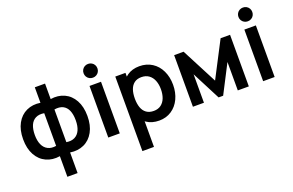

<svg xmlns="http://www.w3.org/2000/svg" viewBox="-115 -1199 2883 1888"><g transform="rotate(-20 1327.0 -254.5)"><path d="M40 -269.8Q40 -367.1 77.2 -434.8Q114.5 -502.4 179.2 -532.1Q244 -561.8 323 -549.3V-711.5H430V-549.3Q509 -561.8 573.8 -532.1Q638.5 -502.4 675.8 -434.8Q713 -367.1 713 -269.8Q713 -172.6 675.8 -105Q638.5 -37.4 573.8 -7.8Q509 21.8 430 9.3V225H323V9.3Q244 21.8 179.2 -7.8Q114.5 -37.4 77.2 -105Q40 -172.6 40 -269.8ZM162.5 -269.8Q162.5 -209.9 181.1 -168.6Q199.7 -127.2 235.9 -108.8Q272.1 -90.2 323 -98.5V-440.7Q270 -449.3 234 -431Q198 -412.6 180.2 -371.6Q162.5 -330.6 162.5 -269.8ZM590.5 -269.8Q590.5 -331.4 572.8 -372.6Q555 -413.8 519 -431.6Q483 -449.3 430 -440.7V-98.5Q481.3 -90.2 517.3 -108.3Q553.3 -126.4 571.9 -167.5Q590.5 -208.7 590.5 -269.8Z M833 -540H953.3V0H833ZM820.8 -676.8Q820.8 -696.8 830.3 -713.2Q839.8 -729.7 856.2 -739.2Q872.7 -748.8 893.2 -748.8Q913.6 -748.8 930.2 -739.2Q946.8 -729.7 956.2 -713.2Q965.6 -696.8 965.6 -676.8Q965.6 -656.8 956.2 -640.3Q946.8 -623.9 930.2 -614.4Q913.6 -604.8 893.2 -604.8Q872.7 -604.8 856.2 -614.4Q839.8 -623.9 830.3 -640.3Q820.8 -656.8 820.8 -676.8Z M1123 -270.2Q1123 -352.3 1150.2 -416.8Q1177.3 -481.2 1230.5 -518.1Q1283.6 -555 1358.3 -555Q1433.4 -555 1490.5 -518.4Q1547.6 -481.8 1578.5 -416.8Q1609.5 -351.9 1609.5 -270.2Q1609.5 -189.4 1578.9 -124.4Q1548.3 -59.4 1492.2 -22.2Q1436.1 15 1362.8 15Q1286.2 15 1232.2 -21.9Q1178.1 -58.8 1150.5 -123.3Q1123 -187.8 1123 -270.2ZM1102.7 -540H1209.2V-160.8H1223.8V240H1102.7ZM1482 -270.2Q1482 -320.7 1466.4 -360.6Q1450.8 -400.6 1419.1 -423.9Q1387.4 -447.2 1340.3 -447.2Q1295.5 -447.2 1266.2 -425.2Q1236.9 -403.2 1223 -363.7Q1209.2 -324.2 1209.2 -270.2Q1209.2 -215.9 1223.2 -176.3Q1237.3 -136.7 1267.5 -114.8Q1297.6 -92.8 1344.5 -92.8Q1390.1 -92.8 1421 -116Q1451.8 -139.2 1466.9 -179.2Q1482 -219.2 1482 -270.2Z M1718.7 -540H1817.5L2011.2 -167L2204.8 -540H2303.7V0H2188.3V-297.5L2035 0H1987.3L1834 -297.5V0H1718.7Z M2453.5 -540H2573.8V0H2453.5ZM2441.2 -676.8Q2441.2 -696.8 2450.8 -713.2Q2460.3 -729.7 2476.8 -739.2Q2493.2 -748.8 2513.7 -748.8Q2534.1 -748.8 2550.7 -739.2Q2567.3 -729.7 2576.7 -713.2Q2586.1 -696.8 2586.1 -676.8Q2586.1 -656.8 2576.7 -640.3Q2567.3 -623.9 2550.7 -614.4Q2534.1 -604.8 2513.7 -604.8Q2493.2 -604.8 2476.8 -614.4Q2460.3 -623.9 2450.8 -640.3Q2441.2 -656.8 2441.2 -676.8Z"/></g></svg>

Font: Tap Sans
Style: Regular
Weight: 400
Designer: Tap Payments
Foundry: Tap Payments
Version: Version 1.001;Glyphs 3.1.2 (3151)